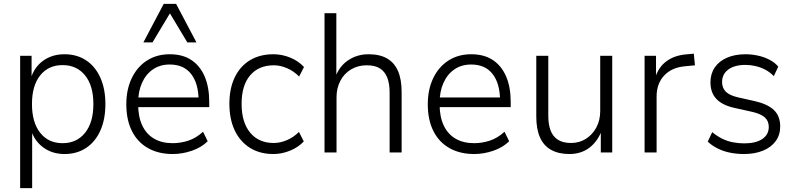

<svg xmlns="http://www.w3.org/2000/svg" viewBox="-20 -787 4102 991"><path d="M84 184V-499H143V-379H138Q156 -440 202.5 -473.5Q249 -507 313 -507Q377 -507 424.5 -475.5Q472 -444 498 -386Q524 -328 524 -250Q524 -171 498 -113Q472 -55 424.5 -23.5Q377 8 313 8Q250 8 204 -25.5Q158 -59 140 -116H146V184ZM303 -48Q376 -48 419 -101.5Q462 -155 462 -250Q462 -345 419 -398Q376 -451 303 -451Q230 -451 187.5 -398Q145 -345 145 -250Q145 -155 187.5 -101.5Q230 -48 303 -48Z M872 8Q798 8 744 -22.5Q690 -53 661 -110.5Q632 -168 632 -249Q632 -325 660 -383.5Q688 -442 738.5 -474.5Q789 -507 856 -507Q923 -507 968 -477Q1013 -447 1036.5 -392Q1060 -337 1060 -260V-234H677V-284H1023L1005 -267Q1005 -355 967 -404.5Q929 -454 856 -454Q806 -454 769.5 -429Q733 -404 713 -359.5Q693 -315 693 -256V-249Q693 -185 714 -140Q735 -95 775 -71.5Q815 -48 871 -48Q912 -48 952 -61Q992 -74 1028 -107L1052 -58Q1020 -26 970.5 -9Q921 8 872 8ZM720 -568 825 -767H889L994 -568H947L857 -718L767 -568Z M1391 8Q1321 8 1270 -24Q1219 -56 1191.5 -114Q1164 -172 1164 -252Q1164 -330 1191.5 -387.5Q1219 -445 1270 -476Q1321 -507 1391 -507Q1436 -507 1478.5 -489.5Q1521 -472 1549 -441L1524 -392Q1495 -421 1460.5 -435.5Q1426 -450 1394 -450Q1315 -450 1271 -398Q1227 -346 1227 -251Q1227 -156 1271 -102.5Q1315 -49 1393 -49Q1426 -49 1460.5 -63.5Q1495 -78 1523 -106L1548 -57Q1520 -27 1477.5 -9.5Q1435 8 1391 8Z M1655 0V-719H1716V-386H1710Q1730 -444 1776.5 -475.5Q1823 -507 1882 -507Q1940 -507 1977.5 -485.5Q2015 -464 2034 -421Q2053 -378 2053 -313V0H1991V-309Q1991 -355 1979 -386Q1967 -417 1941.5 -433.5Q1916 -450 1873 -450Q1827 -450 1791.5 -428.5Q1756 -407 1736.5 -369.5Q1717 -332 1717 -285V0Z M2428 8Q2354 8 2300 -22.5Q2246 -53 2217 -110.5Q2188 -168 2188 -249Q2188 -325 2216 -383.5Q2244 -442 2294.5 -474.5Q2345 -507 2412 -507Q2479 -507 2524 -477Q2569 -447 2592.5 -392Q2616 -337 2616 -260V-234H2233V-284H2579L2561 -267Q2561 -355 2523 -404.5Q2485 -454 2412 -454Q2362 -454 2325.5 -429Q2289 -404 2269 -359.5Q2249 -315 2249 -256V-249Q2249 -185 2270 -140Q2291 -95 2331 -71.5Q2371 -48 2427 -48Q2468 -48 2508 -61Q2548 -74 2584 -107L2608 -58Q2576 -26 2526.5 -9Q2477 8 2428 8Z M2919 8Q2863 8 2824.5 -13.5Q2786 -35 2767 -78Q2748 -121 2748 -186V-499H2810V-189Q2810 -144 2822 -113Q2834 -82 2860 -65.5Q2886 -49 2927 -49Q2971 -49 3005 -71Q3039 -93 3058.5 -130Q3078 -167 3078 -214V-499H3140V0H3081V-116H3087Q3065 -57 3022 -24.5Q2979 8 2919 8Z M3307 0V-499H3366V-384H3361Q3379 -442 3422 -472.5Q3465 -503 3529 -507L3561 -510L3567 -450L3516 -445Q3447 -439 3408 -397Q3369 -355 3369 -289V0Z M3820 8Q3783 8 3748 1Q3713 -6 3683.5 -21Q3654 -36 3633 -56L3656 -105Q3680 -85 3707 -71.5Q3734 -58 3763.5 -52.5Q3793 -47 3821 -47Q3881 -47 3914.5 -69.5Q3948 -92 3948 -132Q3948 -163 3927 -181.5Q3906 -200 3861 -210L3771 -230Q3708 -244 3677.5 -276.5Q3647 -309 3647 -362Q3647 -406 3669 -438.5Q3691 -471 3732 -489Q3773 -507 3828 -507Q3860 -507 3892 -500Q3924 -493 3952 -478.5Q3980 -464 3997 -443L3974 -394Q3955 -414 3930.5 -427Q3906 -440 3879.5 -446Q3853 -452 3828 -452Q3771 -452 3739 -428Q3707 -404 3707 -364Q3707 -333 3726 -314Q3745 -295 3787 -285L3876 -265Q3942 -250 3974.5 -219Q4007 -188 4007 -134Q4007 -91 3984 -59Q3961 -27 3918.5 -9.5Q3876 8 3820 8Z"/></svg>

Font: Nunitoga
Style: Light
Weight: 300
Designer: Vernon Adams
Foundry: Vernon Adams
Version: Version 1.0